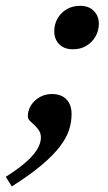

<svg xmlns="http://www.w3.org/2000/svg" viewBox="-86 -474 380 676"><path d="M-65.5 148.5Q-17 117.5 9.8 92.8Q36.5 68 47.2 47.8Q58 27.5 58 11Q58 -4.5 51 -15Q44 -25.5 34.8 -33.8Q25.5 -42 18.8 -49Q12 -56 12 -64Q12 -85.5 23.2 -103.2Q34.5 -121 53.8 -132Q73 -143 97.5 -143Q129 -143 147.5 -124.5Q166 -106 166 -72Q166 -44 157 -16.2Q148 11.5 125 41.8Q102 72 61 106.8Q20 141.5 -44.5 182.5ZM196 -453.5Q227 -453.5 244.5 -435.5Q262 -417.5 262 -390.5Q262 -366 250.2 -345.5Q238.5 -325 218.2 -312.8Q198 -300.5 171 -300.5Q139.5 -300.5 122.2 -318.5Q105 -336.5 105 -363.5Q105 -388.5 116.5 -408.8Q128 -429 148.5 -441.2Q169 -453.5 196 -453.5Z"/></svg>

Font: Newsreader 16pt 16pt SemiBold
Style: Italic
Weight: 600
Italic angle: -17°
Version: Version 1.003